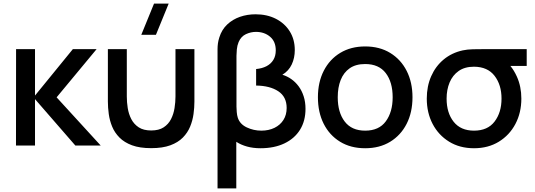

<svg xmlns="http://www.w3.org/2000/svg" viewBox="-20 -815 2996 1075"><path d="M69.5 0 70 -540H176V-280L388 -540H521L297 -270L544 0H402L176 -260V0Z M853 -620H771L842.5 -795H924.5ZM584 -246.5V-540H690V-274.5Q690 -243 695.2 -209.8Q700.5 -176.5 715.2 -148Q730 -119.5 756.8 -102Q783.5 -84.5 826.5 -84.5Q869.5 -84.5 896.2 -102Q923 -119.5 937.5 -148Q952 -176.5 957.2 -209.8Q962.5 -243 962.5 -274.5V-540H1068.5V-246.5Q1068.5 -213 1063.5 -176.5Q1058.5 -140 1044.5 -106Q1030.5 -72 1003.8 -44.8Q977 -17.5 933.8 -1.5Q890.5 14.5 826.5 14.5Q762.5 14.5 719.2 -1.5Q676 -17.5 649 -44.8Q622 -72 608 -106Q594 -140 589 -176.5Q584 -213 584 -246.5Z M1198 240V-540Q1198 -556 1200.2 -572.2Q1202.5 -588.5 1208 -605.5Q1221.5 -649 1252 -677.8Q1282.5 -706.5 1323.5 -720.8Q1364.5 -735 1411 -735Q1475 -735 1524.5 -709.8Q1574 -684.5 1602.2 -639.5Q1630.5 -594.5 1630.5 -534.5Q1630.5 -490.5 1613.5 -454.2Q1596.5 -418 1561 -396.5Q1587.5 -388.5 1610.8 -372.2Q1634 -356 1652 -331.8Q1670 -307.5 1680.2 -275.8Q1690.5 -244 1690.5 -205.5Q1690.5 -138 1659.8 -88.5Q1629 -39 1572.2 -12Q1515.5 15 1438 15Q1397.5 15 1363.2 5.5Q1329 -4 1303 -21V240ZM1443 -83.5Q1484.5 -83.5 1516.8 -99.2Q1549 -115 1567 -143.5Q1585 -172 1585 -210.5Q1585 -273 1538.2 -304Q1491.5 -335 1414 -336V-428.5Q1447 -431.5 1471.8 -444.2Q1496.5 -457 1510.2 -479.2Q1524 -501.5 1524 -533Q1524 -582.5 1492 -609.5Q1460 -636.5 1413 -636.5Q1384.5 -636.5 1357 -623.8Q1329.5 -611 1316 -579.5Q1308 -560 1306 -538.2Q1304 -516.5 1304 -502.5V-218Q1304 -206 1305.5 -187.8Q1307 -169.5 1311.5 -155.5Q1323.5 -119.5 1362 -101.5Q1400.5 -83.5 1443 -83.5Z M2024.5 15Q1943.5 15 1884 -21.5Q1824.5 -58 1792.2 -122.2Q1760 -186.5 1760 -270.5Q1760 -355 1793 -419.2Q1826 -483.5 1885.5 -519.2Q1945 -555 2024.5 -555Q2105.5 -555 2165 -518.5Q2224.5 -482 2257 -418Q2289.5 -354 2289.5 -270.5Q2289.5 -186 2256.8 -121.8Q2224 -57.5 2164.5 -21.2Q2105 15 2024.5 15ZM2024.5 -83.5Q2102 -83.5 2140.2 -135.8Q2178.5 -188 2178.5 -270.5Q2178.5 -355 2139.8 -405.8Q2101 -456.5 2024.5 -456.5Q1972 -456.5 1938 -432.8Q1904 -409 1887.5 -367.2Q1871 -325.5 1871 -270.5Q1871 -185.5 1910 -134.5Q1949 -83.5 2024.5 -83.5Z M2634 15Q2554 15 2494.5 -21.8Q2435 -58.5 2402.2 -121.2Q2369.5 -184 2369.5 -263Q2369.5 -332 2394.2 -388.2Q2419 -444.5 2464.2 -482Q2509.5 -519.5 2571 -533Q2596 -538.5 2628.2 -539.2Q2660.5 -540 2700.5 -540H2929V-446H2837.5Q2858.5 -420.5 2874 -386Q2899 -330.5 2899 -263Q2899 -184 2865.8 -121Q2832.5 -58 2772.8 -21.5Q2713 15 2634 15ZM2634 -83.5Q2710.5 -83.5 2749.2 -134.5Q2788 -185.5 2788 -263Q2788 -340 2749 -390.5Q2710 -441 2634 -441.5Q2582 -441.5 2548 -417.5Q2514 -393.5 2497.2 -353Q2480.5 -312.5 2480.5 -263Q2480.5 -183 2520 -133.2Q2559.5 -83.5 2634 -83.5Z"/></svg>

Font: Cns Manrope SemBd
Style: Regular
Weight: 600
Designer: Mikhail Sharanda
Foundry: Mikhail Sharanda
Version: Version 4.504